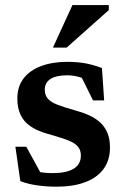

<svg xmlns="http://www.w3.org/2000/svg" viewBox="-20 -710 483 742"><path d="M239.5 -471Q278 -471 308.8 -465.5Q339.5 -460 374 -447L382.5 -322H339.5L279.5 -443L330.5 -395Q307 -407 284 -413Q261 -419 240.5 -419Q197.5 -419 175.2 -404.8Q153 -390.5 153 -363.5Q153 -342 165.2 -328.2Q177.5 -314.5 203.2 -304.8Q229 -295 268.5 -284Q298.5 -276 323.5 -264.8Q348.5 -253.5 366.8 -237Q385 -220.5 395 -196.8Q405 -173 405 -140Q405 -90.5 380 -56.8Q355 -23 308.8 -5.8Q262.5 11.5 198.5 11.5Q159.5 11.5 123 6.2Q86.5 1 58.5 -10L39.5 -143H81.5L153.5 -12L84.5 -58Q102.5 -51.5 119.2 -47.8Q136 -44 152 -42.5Q168 -41 183.5 -41Q237 -41 264.8 -58Q292.5 -75 292.5 -109Q292.5 -128 283.2 -140.5Q274 -153 257 -161.5Q240 -170 216.2 -177.2Q192.5 -184.5 163.5 -193Q124.5 -204 98.5 -221.5Q72.5 -239 59.8 -265.5Q47 -292 47 -329.5Q47 -375.5 71.2 -407Q95.5 -438.5 139.2 -454.8Q183 -471 239.5 -471ZM184.5 -526 260 -690.5H400.5V-671L237.5 -526Z"/></svg>

Font: Newsreader SemiBold
Style: Regular
Weight: 600
Designer: Hugues Gentile
Foundry: Production Type
Version: Version 1.003